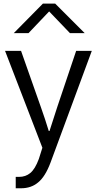

<svg xmlns="http://www.w3.org/2000/svg" viewBox="-20 -805 531 1055"><path d="M7.8 -525.4Q29.3 -525.4 95.7 -525.4Q123 -448.2 204.1 -217.8Q228.5 -149.4 248 -85Q249 -85 252 -85Q266.6 -132.8 294.9 -217.8Q329.1 -320.3 398.4 -525.4Q419.9 -525.4 484.4 -525.4Q427.7 -372.1 257.8 87.9Q228.5 166 189.5 197.3Q151.4 229.5 95.7 229.5Q85.9 229.5 66.4 229.5Q66.4 213.9 66.4 167Q71.3 167 84 167Q121.1 167 146.5 145.5Q172.9 124 193.4 68.4Q200.2 47.9 212.9 6.8Q161.1 -126 7.8 -525.4ZM55.7 -623Q95.7 -664.1 215.8 -785.2Q232.4 -785.2 283.2 -785.2Q323.2 -745.1 445.3 -623Q424.8 -623 364.3 -623Q335.9 -653.3 250 -742.2Q221.7 -712.9 136.7 -623Q116.2 -623 55.7 -623Z"/></svg>

Font: Gothic A1
Style: Regular
Weight: 400
Designer: HanYang I&C Co.,Ltd.
Version: Version 2.50